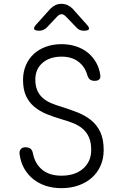

<svg xmlns="http://www.w3.org/2000/svg" viewBox="-20 -970 640 1000"><path d="M435 -578Q423 -622 388.5 -648.5Q354 -675 301 -675Q239 -675 201.5 -642.5Q164 -610 164 -556Q164 -522 174.5 -498.5Q185 -475 203.5 -459Q222 -443 247 -432.5Q272 -422 300 -414Q345 -400 385 -384Q425 -368 455 -343.5Q485 -319 502.5 -282Q520 -245 520 -189Q520 -144 504 -107.5Q488 -71 459 -45Q430 -19 389.5 -4.5Q349 10 300 10Q255 10 217.5 -2.5Q180 -15 151.5 -38.5Q123 -62 105 -94.5Q87 -127 82 -168Q80 -183 88 -193Q96 -203 112 -203Q127 -203 137.5 -196.5Q148 -190 152 -169Q163 -116 200.5 -85.5Q238 -55 300 -55Q335 -55 363 -64Q391 -73 411.5 -90.5Q432 -108 443.5 -132.5Q455 -157 455 -189Q455 -229 443 -255.5Q431 -282 410.5 -299.5Q390 -317 361.5 -328.5Q333 -340 300 -349Q259 -361 222.5 -376Q186 -391 158.5 -414Q131 -437 115.5 -470.5Q100 -504 100 -554Q100 -595 114.5 -629.5Q129 -664 155.5 -688.5Q182 -713 219 -726.5Q256 -740 300 -740Q341 -740 376 -728.5Q411 -717 437 -696Q463 -675 480 -645.5Q497 -616 502 -581Q505 -565 497.5 -557Q490 -549 473 -549Q458 -549 449 -555.5Q440 -562 435 -578ZM185 -810Q162 -810 158 -818.5Q154 -827 170 -844L243 -925Q255 -937 269 -943.5Q283 -950 300 -950Q317 -950 331.5 -943.5Q346 -937 358 -925L431 -843Q447 -826 443 -818Q439 -810 417 -810Q405 -810 395.5 -814Q386 -818 379 -826L324 -883Q312 -896 300.5 -896Q289 -896 277 -883L224 -827Q216 -819 206 -814.5Q196 -810 185 -810Z"/></svg>

Font: Maple Mono ExtraLight
Style: Regular
Weight: 275
Monospace: yes
Designer: subframe7536
Version: Version 7.000